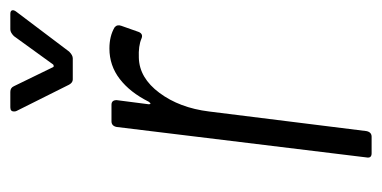

<svg xmlns="http://www.w3.org/2000/svg" viewBox="-204 -536 740 372"><g transform="rotate(-90 166.0 -350.0)"><path d="M299 -498Q305 -493 302 -485L290 -451Q286 -442 277 -446Q263 -452 240 -451Q201 -450 172 -411Q143 -372 136 -315L98 -10Q96 0 87 0H55Q45 0 47 -10L106 -494Q108 -504 117 -504H149Q158 -504 158 -494L150 -432Q150 -425 155 -432Q173 -468 199 -488Q225 -508 258 -508Q282 -508 299 -498ZM136 -693Q136 -700 144 -700H174Q182 -700 185 -693L222 -617Q222 -616 224 -616Q226 -616 227 -617L282 -693Q289 -700 295 -700H325Q331 -700 332 -696.5Q333 -693 329 -688L252 -586Q245 -579 239 -579H198Q192 -579 188 -586L137 -688Q136 -690 136 -693Z"/></g></svg>

Font: Barlow Condensed Light
Style: Italic
Weight: 300
Width: 3
Italic angle: -7°
Designer: Jeremy Tribby
Foundry: Tribby Type
Version: Version 1.408